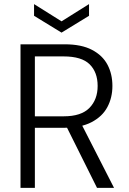

<svg xmlns="http://www.w3.org/2000/svg" viewBox="-20 -916 631 936"><path d="M80 0V-700H296Q377 -700 428.5 -673Q480 -646 504 -600.5Q528 -555 528 -497Q528 -440 503.5 -394Q479 -348 426.5 -320.5Q374 -293 292 -293H150V0ZM453 0 296 -315H375L536 0ZM150 -349H291Q376 -349 416 -390Q456 -431 456 -497Q456 -564 417 -602.5Q378 -641 290 -641H150ZM280 -757 146 -839V-896L280 -812L414 -896V-839Z"/></svg>

Font: DM Sans 12pt Light
Style: Regular
Weight: 300
Version: Version 4.004;gftools[0.9.30]